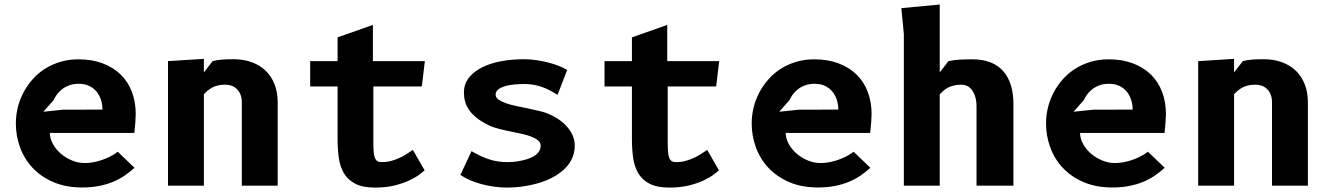

<svg xmlns="http://www.w3.org/2000/svg" viewBox="-20 -820 5890 848"><path d="M574 -79Q554 -60.5 531 -44.8Q508 -29 480 -17.2Q452 -5.5 418 1.2Q384 8 343 8Q271 8 216.2 -15.5Q161.5 -39 124.5 -78.2Q87.5 -117.5 68.8 -168.5Q50 -219.5 50 -275Q50 -310.5 58.5 -345.2Q67 -380 83.5 -411.2Q100 -442.5 123.8 -469.5Q147.5 -496.5 178.2 -516Q209 -535.5 246.2 -546.8Q283.5 -558 326.5 -558Q386.5 -558 433.5 -540.2Q480.5 -522.5 513 -490.8Q545.5 -459 562.5 -414.5Q579.5 -370 579.5 -316Q579.5 -302.5 577.8 -280.5Q576 -258.5 573.5 -233H200Q201 -206 215 -181.8Q229 -157.5 250.8 -139.5Q272.5 -121.5 299.2 -110.8Q326 -100 353 -100Q378.5 -100 402.2 -105.5Q426 -111 445.2 -119Q464.5 -127 478.8 -135.5Q493 -144 500 -150ZM432.5 -336Q432.5 -359 425.8 -379.5Q419 -400 406 -415.8Q393 -431.5 373.5 -440.8Q354 -450 328.5 -450Q303 -450 284 -442.5Q265 -435 251.5 -423.8Q238 -412.5 229.5 -400Q221 -387.5 217 -378L171.5 -326.5L258 -335.5Z M880.5 0H722V-550L880.5 -560V-500L919 -550Q938 -555 959.8 -556.8Q981.5 -558.5 1010.5 -558.5Q1056 -558.5 1092.5 -545Q1129 -531.5 1154.2 -506.8Q1179.5 -482 1193 -446.8Q1206.5 -411.5 1206.5 -368V0H1048V-368Q1048 -388.5 1041.8 -403.2Q1035.5 -418 1025.5 -427.5Q1015.5 -437 1002.5 -441.5Q989.5 -446 975.5 -446Q944 -446 922.2 -435.8Q900.5 -425.5 880.5 -404Z M1629 -194Q1629 -168.5 1630.2 -151.2Q1631.5 -134 1635.5 -123.5Q1639.5 -113 1646.5 -108.5Q1653.5 -104 1665.5 -104Q1689 -104 1709.5 -109.8Q1730 -115.5 1747.2 -123.8Q1764.5 -132 1778.8 -141.5Q1793 -151 1803.5 -158L1855.5 -67.5Q1849 -62 1832.8 -49.5Q1816.5 -37 1789.5 -24Q1762.5 -11 1724.2 -1.2Q1686 8.5 1636 8.5Q1582 8.5 1549.2 -8.5Q1516.5 -25.5 1499.2 -54.5Q1482 -83.5 1476.5 -122.5Q1471 -161.5 1471 -205V-438H1350V-550H1471V-655L1627 -710V-550H1856.5L1843 -438H1629Z M2442.5 -401Q2428.5 -410 2413 -418.5Q2397.5 -427 2379.5 -433.8Q2361.5 -440.5 2341 -444.8Q2320.5 -449 2297 -449Q2275.5 -449 2252.8 -447Q2230 -445 2211.5 -439.8Q2193 -434.5 2181 -425.2Q2169 -416 2169 -402Q2169 -389 2182.5 -379.8Q2196 -370.5 2216.5 -363.5Q2237 -356.5 2261.2 -351.5Q2285.5 -346.5 2307.5 -342Q2333 -336.5 2357 -331Q2381 -325.5 2396 -320Q2421 -310 2443.2 -295.5Q2465.5 -281 2482.2 -262.8Q2499 -244.5 2508.8 -223Q2518.5 -201.5 2518.5 -177.5Q2518.5 -144 2505.2 -117.2Q2492 -90.5 2469.2 -70Q2446.5 -49.5 2416.8 -34.5Q2387 -19.5 2353.8 -10Q2320.5 -0.5 2286 4Q2251.5 8.5 2220 8.5Q2190 8.5 2160.5 4.2Q2131 0 2104 -7.5Q2077 -15 2053.8 -25.2Q2030.5 -35.5 2013.5 -47.5L2062.5 -152.5Q2097 -131.5 2135.8 -117.8Q2174.5 -104 2221 -104Q2232.5 -104 2247.8 -105.2Q2263 -106.5 2279.2 -109.8Q2295.5 -113 2311.5 -118.2Q2327.5 -123.5 2340 -131.5Q2352.5 -139.5 2360.2 -150.8Q2368 -162 2368 -177Q2368 -190.5 2356 -200.2Q2344 -210 2325.5 -217Q2307 -224 2285 -228.8Q2263 -233.5 2243 -237.5Q2228.5 -240.5 2213.8 -243.8Q2199 -247 2185.5 -250.5Q2172 -254 2160.5 -257.8Q2149 -261.5 2141 -265.5H2141.5Q2108.5 -281 2086.8 -298.2Q2065 -315.5 2052.2 -333.8Q2039.5 -352 2034.2 -371.5Q2029 -391 2029 -411Q2029 -449 2051 -476.8Q2073 -504.5 2109.8 -522.8Q2146.5 -541 2194.2 -549.8Q2242 -558.5 2294 -558.5Q2322 -558.5 2350.2 -554.2Q2378.5 -550 2404 -543.2Q2429.5 -536.5 2450.5 -528Q2471.5 -519.5 2485 -511Z M2929 -194Q2929 -168.5 2930.2 -151.2Q2931.5 -134 2935.5 -123.5Q2939.5 -113 2946.5 -108.5Q2953.5 -104 2965.5 -104Q2989 -104 3009.5 -109.8Q3030 -115.5 3047.2 -123.8Q3064.5 -132 3078.8 -141.5Q3093 -151 3103.5 -158L3155.5 -67.5Q3149 -62 3132.8 -49.5Q3116.5 -37 3089.5 -24Q3062.5 -11 3024.2 -1.2Q2986 8.5 2936 8.5Q2882 8.5 2849.2 -8.5Q2816.5 -25.5 2799.2 -54.5Q2782 -83.5 2776.5 -122.5Q2771 -161.5 2771 -205V-438H2650V-550H2771V-655L2927 -710V-550H3156.5L3143 -438H2929Z M3824 -79Q3804 -60.5 3781 -44.8Q3758 -29 3730 -17.2Q3702 -5.5 3668 1.2Q3634 8 3593 8Q3521 8 3466.2 -15.5Q3411.5 -39 3374.5 -78.2Q3337.5 -117.5 3318.8 -168.5Q3300 -219.5 3300 -275Q3300 -310.5 3308.5 -345.2Q3317 -380 3333.5 -411.2Q3350 -442.5 3373.8 -469.5Q3397.5 -496.5 3428.2 -516Q3459 -535.5 3496.2 -546.8Q3533.5 -558 3576.5 -558Q3636.5 -558 3683.5 -540.2Q3730.5 -522.5 3763 -490.8Q3795.5 -459 3812.5 -414.5Q3829.5 -370 3829.5 -316Q3829.5 -302.5 3827.8 -280.5Q3826 -258.5 3823.5 -233H3450Q3451 -206 3465 -181.8Q3479 -157.5 3500.8 -139.5Q3522.5 -121.5 3549.2 -110.8Q3576 -100 3603 -100Q3628.5 -100 3652.2 -105.5Q3676 -111 3695.2 -119Q3714.5 -127 3728.8 -135.5Q3743 -144 3750 -150ZM3682.5 -336Q3682.5 -359 3675.8 -379.5Q3669 -400 3656 -415.8Q3643 -431.5 3623.5 -440.8Q3604 -450 3578.5 -450Q3553 -450 3534 -442.5Q3515 -435 3501.5 -423.8Q3488 -412.5 3479.5 -400Q3471 -387.5 3467 -378L3421.5 -326.5L3508 -335.5Z M4130.5 0H3972V-669.5L3961 -784L4130.5 -800V-500L4169 -550Q4191.5 -555 4217 -556.5Q4242.5 -558 4274.5 -558Q4363.5 -558 4409.8 -507Q4456 -456 4456 -359V0H4293V-349Q4293 -375 4287 -393.5Q4281 -412 4271.8 -423.8Q4262.5 -435.5 4250.8 -440.8Q4239 -446 4228 -446Q4207 -446 4192 -442.2Q4177 -438.5 4166 -432.5Q4155 -426.5 4146.8 -419Q4138.5 -411.5 4130.5 -404Z M5124 -79Q5104 -60.5 5081 -44.8Q5058 -29 5030 -17.2Q5002 -5.5 4968 1.2Q4934 8 4893 8Q4821 8 4766.2 -15.5Q4711.5 -39 4674.5 -78.2Q4637.5 -117.5 4618.8 -168.5Q4600 -219.5 4600 -275Q4600 -310.5 4608.5 -345.2Q4617 -380 4633.5 -411.2Q4650 -442.5 4673.8 -469.5Q4697.5 -496.5 4728.2 -516Q4759 -535.5 4796.2 -546.8Q4833.5 -558 4876.5 -558Q4936.5 -558 4983.5 -540.2Q5030.5 -522.5 5063 -490.8Q5095.5 -459 5112.5 -414.5Q5129.5 -370 5129.5 -316Q5129.5 -302.5 5127.8 -280.5Q5126 -258.5 5123.5 -233H4750Q4751 -206 4765 -181.8Q4779 -157.5 4800.8 -139.5Q4822.5 -121.5 4849.2 -110.8Q4876 -100 4903 -100Q4928.5 -100 4952.2 -105.5Q4976 -111 4995.2 -119Q5014.5 -127 5028.8 -135.5Q5043 -144 5050 -150ZM4982.5 -336Q4982.5 -359 4975.8 -379.5Q4969 -400 4956 -415.8Q4943 -431.5 4923.5 -440.8Q4904 -450 4878.5 -450Q4853 -450 4834 -442.5Q4815 -435 4801.5 -423.8Q4788 -412.5 4779.5 -400Q4771 -387.5 4767 -378L4721.5 -326.5L4808 -335.5Z M5430.5 0H5272V-550L5430.5 -560V-500L5469 -550Q5488 -555 5509.8 -556.8Q5531.5 -558.5 5560.5 -558.5Q5606 -558.5 5642.5 -545Q5679 -531.5 5704.2 -506.8Q5729.5 -482 5743 -446.8Q5756.5 -411.5 5756.5 -368V0H5598V-368Q5598 -388.5 5591.8 -403.2Q5585.5 -418 5575.5 -427.5Q5565.5 -437 5552.5 -441.5Q5539.5 -446 5525.5 -446Q5494 -446 5472.2 -435.8Q5450.5 -425.5 5430.5 -404Z"/></svg>

Font: B612 Mono
Style: Bold
Weight: 700
Version: Version 1.005